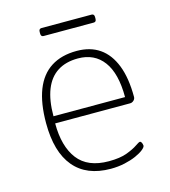

<svg xmlns="http://www.w3.org/2000/svg" viewBox="-102 -748 743 837"><g transform="rotate(-15 269.5 -329.5)"><path d="M296 6Q187 6 130.5 -61.5Q74 -129 74 -259Q74 -349 97.5 -409Q121 -469 168 -499Q215 -529 284 -529Q345 -529 387 -500Q429 -471 451.5 -413.5Q474 -356 474 -270Q474 -265 471 -260Q468 -255 462.5 -251.5Q457 -248 451 -248H112Q112 -144 156.5 -86Q201 -28 296 -28Q347 -28 378.5 -40Q410 -52 426.5 -63.5Q443 -75 448 -75Q451 -75 453.5 -71.5Q456 -68 457.5 -63Q459 -58 459 -55Q459 -48 446 -37.5Q433 -27 410.5 -17Q388 -7 358.5 -0.5Q329 6 296 6ZM113 -280H436Q436 -387 395.5 -441.5Q355 -496 281 -496Q226 -496 188.5 -472Q151 -448 132 -400Q113 -352 113 -280ZM162 -629Q150 -629 150 -643V-651Q150 -665 162 -665H388Q400 -665 400 -651V-643Q400 -629 388 -629Z"/></g></svg>

Font: Asap Thin
Style: Regular
Weight: 250
Designer: Pablo Cosgaya
Foundry: Omnibus-Type
Version: Version 3.001